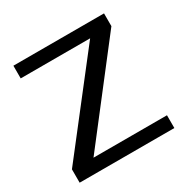

<svg xmlns="http://www.w3.org/2000/svg" viewBox="-153 -820 955 964"><g transform="rotate(-30 325.0 -337.5)"><path d="M40 0H589V-74H163L571 -601V-675H45.5V-601.5H448L40 -77.5Z"/></g></svg>

Font: Anybody SemiExpanded
Style: Regular
Weight: 400
Width: 6
Designer: Tyler Finck
Foundry: Etcetera Type Company
Version: Version 1.113;gftools[0.9.25]